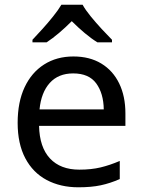

<svg xmlns="http://www.w3.org/2000/svg" viewBox="-20 -786 604 816"><path d="M292 -546Q361 -546 410.5 -516Q460 -486 486.5 -431.5Q513 -377 513 -304V-251H146Q148 -160 192.5 -112.5Q237 -65 317 -65Q368 -65 407.5 -74.5Q447 -84 489 -102V-25Q448 -7 408 1.5Q368 10 313 10Q237 10 178.5 -21Q120 -52 87.5 -113.5Q55 -175 55 -264Q55 -352 84.5 -415Q114 -478 167.5 -512Q221 -546 292 -546ZM291 -474Q228 -474 191.5 -433.5Q155 -393 148 -321H421Q420 -389 389 -431.5Q358 -474 291 -474ZM331 -766Q343 -744 365.5 -716.5Q388 -689 412.5 -662.5Q437 -636 456 -617V-606H394Q368 -622 340 -645.5Q312 -669 285 -696Q258 -669 231 -646Q204 -623 178 -606H118V-617Q137 -637 160.5 -663Q184 -689 206 -716.5Q228 -744 241 -766Z"/></svg>

Font: Noto IKEA Latin
Style: Regular
Weight: 400
Designer: Monotype Design Team
Foundry: Monotype Imaging Inc.
Version: Version 1.0